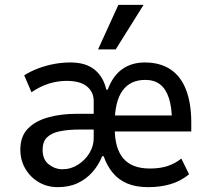

<svg xmlns="http://www.w3.org/2000/svg" viewBox="-20 -764 866 793"><path d="M218 9Q176 9 141 -11Q106 -31 85 -66.5Q64 -102 64 -146Q64 -201 95.5 -233Q127 -265 180 -279.5Q233 -294 297 -294H390V-229H309Q263 -229 228 -222Q193 -215 174.5 -197Q156 -179 156 -145Q156 -105 181.5 -85Q207 -65 238 -65Q273 -65 302.5 -84Q332 -103 349.5 -132Q367 -161 367 -193V-347Q367 -384 339 -407Q311 -430 255 -430Q218 -430 181.5 -418.5Q145 -407 110 -383L80 -453Q109 -471 140.5 -482.5Q172 -494 204.5 -500Q237 -506 271 -506Q334 -506 370.5 -476.5Q407 -447 419 -394H425Q446 -451 485 -478.5Q524 -506 578 -506Q641 -506 684 -477.5Q727 -449 748.5 -393Q770 -337 770 -258V-221H430V-287H708L690 -265Q690 -321 677.5 -359Q665 -397 641 -415.5Q617 -434 580 -434Q518 -434 486 -389.5Q454 -345 454 -258V-232Q454 -151 489.5 -109.5Q525 -68 599 -68Q641 -68 671.5 -78Q702 -88 729 -109L761 -44Q725 -15 683 -3Q641 9 592 9Q542 9 506 -6Q470 -21 446 -50Q422 -79 408 -119H402Q388 -83 362 -53.5Q336 -24 300.5 -7.5Q265 9 218 9ZM385 -560 469 -744H573L458 -560Z"/></svg>

Font: Nunito Sans 7pt Condensed Medium
Style: Regular
Weight: 500
Width: 3
Designer: Vernon Adams
Foundry: Vernon Adams
Version: Version 3.101;gftools[0.9.27]